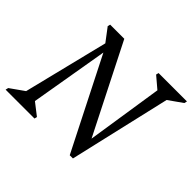

<svg xmlns="http://www.w3.org/2000/svg" viewBox="-192 -894 1105 1105"><g transform="rotate(45 360.0 -342.0)"><path d="M495 6 187 -602 186 -592 124 -674 128 -690H243L533 -117H511L593 -651L617 -590L518 -674L522 -690H753L749 -673L633 -591L673 -651L521 6ZM-33 0 -29 -17 87 -99 47 -39 208 -690H238L127 -39L103 -96L206 -16L202 0Z"/></g></svg>

Font: Platypi Light
Style: Italic
Weight: 300
Italic angle: -13°
Designer: David Sargent
Foundry: Bolt Cutter Type
Version: Version 1.200